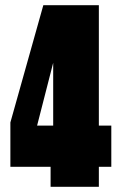

<svg xmlns="http://www.w3.org/2000/svg" viewBox="-20 -720 460 740"><path d="M20 -77V-248L147 -700H361V-236H409V-77H361V0H175V-77ZM123 -236H185V-478Z"/></svg>

Font: Georama ExtraCondensed Black
Style: Regular
Weight: 900
Width: 2
Designer: Jean-Baptiste Levee
Foundry: Production Type
Version: Version 1.000